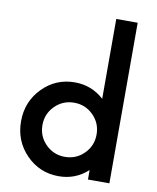

<svg xmlns="http://www.w3.org/2000/svg" viewBox="-96 -964 857 1048"><g transform="rotate(10 332.0 -440.0)"><path d="M462.5 -890H581.2V0H462.5V-52.5Q393.8 10 301.2 10Q195 10 121.2 -65.6Q47.5 -141.2 47.5 -250Q47.5 -358.8 121.2 -434.4Q195 -510 301.2 -510Q393.8 -510 462.5 -447.5ZM210 -143.8Q253.8 -100 316.2 -100Q378.8 -100 422.5 -143.8Q466.2 -187.5 466.2 -250Q466.2 -312.5 422.5 -356.2Q378.8 -400 316.2 -400Q253.8 -400 210 -356.2Q166.2 -312.5 166.2 -250Q166.2 -187.5 210 -143.8Z"/></g></svg>

Font: Now Alt Medium
Style: Regular
Weight: 500
Designer: Alfredo Marco Pradil
Foundry: Alfredo Marco Pradil
Version: Version 1.002;PS 001.002;hotconv 1.0.88;makeotf.lib2.5.64775